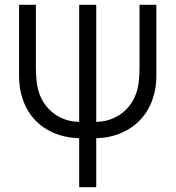

<svg xmlns="http://www.w3.org/2000/svg" viewBox="-20 -560 736 805"><path d="M312 19.5Q225 17 162.2 -26.5Q99.5 -70 75 -145.5Q60 -187 60 -240.5V-540H130.5V-279.5Q130.5 -222 139 -187Q149.5 -145 174.8 -114Q200 -83 235.5 -66.2Q271 -49.5 312 -49V-540H383.5V-49Q424.5 -49.5 460.8 -66.8Q497 -84 522.2 -115.8Q547.5 -147.5 557 -189.5Q565 -223.5 565 -279.5V-540H635.5V-240.5Q635.5 -189 620.5 -146.5Q604.5 -97.5 571 -60.8Q537.5 -24 489.5 -3Q441.5 18 383.5 19.5V225H312Z"/></svg>

Font: CCSD_manrope
Style: Regular
Weight: 400
Designer: Mikhail Sharanda
Foundry: Mikhail Sharanda
Version: Version 4.503